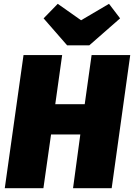

<svg xmlns="http://www.w3.org/2000/svg" viewBox="-20 -984 701 1004"><path d="M207 0H5L103 -696H305L269 -439H423L459 -696H661L564 0H362L400 -281H247ZM550 -964 608 -888 447 -747H331L208 -888L282 -964L404 -878Z"/></svg>

Font: Fira Sans Black
Style: Italic
Weight: 900
Italic angle: -8°
Designer: Carrois Corporate & Edenspiekermann AG
Foundry: Carrois Corporate GbR & Edenspiekermann AG
Version: Version 4.203